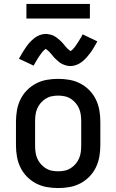

<svg xmlns="http://www.w3.org/2000/svg" viewBox="-20 -942 590 974"><path d="M275 12Q246 12 217.5 7Q189 2 163 -11.5Q137 -25 116.5 -46Q96 -67 83.5 -93Q71 -119 66 -147.5Q61 -176 61 -205V-325Q61 -354 66 -382.5Q71 -411 83.5 -437Q96 -463 116.5 -484Q137 -505 163 -518.5Q189 -532 217.5 -537Q246 -542 275 -542Q304 -542 332.5 -537Q361 -532 387 -518.5Q413 -505 433.5 -484Q454 -463 466.5 -437Q479 -411 484 -382.5Q489 -354 489 -325V-205Q489 -176 484 -147.5Q479 -119 466.5 -93Q454 -67 433.5 -46Q413 -25 387 -11.5Q361 2 332.5 7Q304 12 275 12ZM275 -73Q292 -73 308.5 -76.5Q325 -80 339 -89Q353 -98 364 -111Q375 -124 381.5 -139.5Q388 -155 390 -171.5Q392 -188 392 -205V-325Q392 -342 390 -358.5Q388 -375 381.5 -390.5Q375 -406 364 -419Q353 -432 339 -441Q325 -450 308.5 -453.5Q292 -457 275 -457Q258 -457 241.5 -453.5Q225 -450 211 -441Q197 -432 186 -419Q175 -406 168.5 -390.5Q162 -375 160 -358.5Q158 -342 158 -325V-205Q158 -188 160 -171.5Q162 -155 168.5 -139.5Q175 -124 186 -111Q197 -98 211 -89Q225 -80 241.5 -76.5Q258 -73 275 -73ZM337 -607Q332 -607 327 -607.5Q322 -608 317 -609.5Q312 -611 307.5 -612.5Q303 -614 298.5 -616Q294 -618 289.5 -620.5Q285 -623 281.5 -626Q278 -629 274 -632.5Q270 -636 266 -639.5Q262 -643 258.5 -646.5Q255 -650 252 -653.5Q249 -657 246 -660.5Q243 -664 239.5 -668.5Q236 -673 232 -677Q228 -681 225 -684Q222 -687 217.5 -690Q213 -693 213 -695H214L211 -693Q207 -691 204.5 -688.5Q202 -686 199.5 -683.5Q197 -681 195.5 -679Q194 -677 192.5 -675.5Q191 -674 189.5 -671.5Q188 -669 186.5 -667Q185 -665 183 -662.5Q181 -660 179.5 -657.5Q178 -655 176 -652Q174 -649 172 -646Q170 -643 168 -639.5Q166 -636 164 -632.5Q162 -629 159.5 -625Q157 -621 155 -617Q153 -613 151 -609L76 -644Q86 -662 95 -677Q104 -692 113 -704.5Q122 -717 131.5 -727.5Q141 -738 153.5 -748Q166 -758 181.5 -764Q197 -770 213 -770Q218 -770 223 -769Q228 -768 233 -767Q238 -766 242.5 -764.5Q247 -763 251.5 -761Q256 -759 260.5 -756Q265 -753 268.5 -750.5Q272 -748 276 -744.5Q280 -741 284 -737.5Q288 -734 291.5 -730.5Q295 -727 298 -723.5Q301 -720 304 -716.5Q307 -713 310.5 -708.5Q314 -704 318 -700Q322 -696 325 -693Q328 -690 332.5 -687Q337 -684 337 -682V-681H336Q336 -682 339.5 -684Q343 -686 345.5 -688.5Q348 -691 350.5 -693.5Q353 -696 354.5 -698Q356 -700 357.5 -701.5Q359 -703 360.5 -705Q362 -707 363.5 -709.5Q365 -712 367 -714.5Q369 -717 370.5 -719.5Q372 -722 374 -725Q376 -728 378 -731Q380 -734 382 -737.5Q384 -741 386 -744.5Q388 -748 390.5 -751.5Q393 -755 395 -759Q397 -763 399 -768L474 -732Q464 -714 455 -699Q446 -684 437 -672Q428 -660 418.5 -649.5Q409 -639 396.5 -629Q384 -619 368.5 -613Q353 -607 337 -607ZM114 -848V-922H436V-848Z"/></svg>

Font: Lode Dark
Style: Bold
Weight: 700
Monospace: yes
Designer: Belleve Invis
Foundry: Belleve Invis
Version: Version 29.2.0; ttfautohint (v1.8.3)